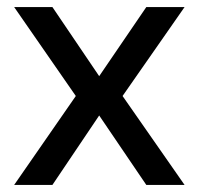

<svg xmlns="http://www.w3.org/2000/svg" viewBox="-20 -522 560 542"><path d="M20 0 194 -251 20 -502H128L260 -307L393 -502H501L326 -251L501 0H393L260 -196L128 0Z"/></svg>

Font: DM Sans 16pt Medium
Style: Regular
Weight: 500
Version: Version 4.004;gftools[0.9.30]